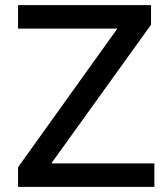

<svg xmlns="http://www.w3.org/2000/svg" viewBox="-20 -725 648 745"><path d="M50 0V-76L464 -654L469 -614H50V-705H566V-629L151 -52L147 -91H579V0Z"/></svg>

Font: NunitoSans_10ptSemiBold
Style: Regular
Weight: 600
Designer: Vernon Adams
Foundry: Vernon Adams
Version: Version 3.101;gftools[0.9.27]